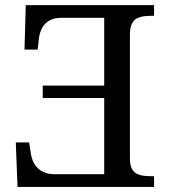

<svg xmlns="http://www.w3.org/2000/svg" viewBox="-20 -734 663 754"><path d="M389.2 -349.1H147.9V-397.9H389.2V-664.1H221.2Q182.6 -664.1 160.2 -643.3Q137.7 -622.6 132.8 -582L127.9 -539.1H76.2L81.1 -713.9H585V-671.9H571.8Q525.4 -671.9 507.8 -654.5Q490.2 -637.2 490.2 -600.1V-108.9Q490.2 -75.2 507.6 -58.6Q524.9 -42 571.8 -42H585V0H48.8L42 -174.8H94.2L101.1 -131.8Q106.9 -92.3 131.1 -71Q155.3 -49.8 195.8 -49.8H389.2Z"/></svg>

Font: Noto Serif
Style: Regular
Weight: 400
Designer: Monotype Design team
Foundry: Monotype Imaging Inc.
Version: Version 1.02